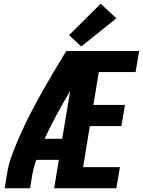

<svg xmlns="http://www.w3.org/2000/svg" viewBox="-20 -1008 765 1028"><path d="M5 0H141L153 -74Q157 -93 162 -113Q167 -133 174 -152H295L270 0H603L622 -113H425L461 -333H630L649 -446H480L509 -622H706L725 -735H335Q302 -682 270.5 -628.5Q239 -575 208.5 -521Q178 -467 149.5 -412.5Q121 -358 95.5 -302Q70 -246 48 -189Q26 -132 17 -74ZM219 -265Q249 -331 284 -395Q319 -459 356 -522L313 -265ZM415 -759 603 -910 519 -988 350 -820Z"/></svg>

Font: Iosevka Sparkle XBdObl
Style: Regular
Weight: 800
Italic angle: -9°
Designer: Belleve Invis
Foundry: Belleve Invis
Version: Version 4.5.0; ttfautohint (v1.8.3)